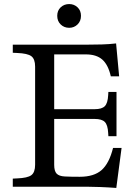

<svg xmlns="http://www.w3.org/2000/svg" viewBox="-20 -920 678 946"><path d="M553 6Q514 3 474 1.5Q434 0 409 0H43V-40L64 -41Q116 -43 134.5 -57Q153 -71 153 -108V-592Q153 -629 134.5 -643Q116 -657 64 -659L43 -660V-700H411Q446 -700 481.5 -701Q517 -702 552 -706L567 -544H526Q513 -601 484 -626.5Q455 -652 403 -652H247V-382H446Q482 -382 496.5 -397Q511 -412 513 -451L514 -467H554V-249H514L513 -265Q511 -304 496.5 -319Q482 -334 446 -334H247V-108Q247 -77 259 -64.5Q271 -52 299 -50.5Q327 -49 373 -49Q443 -49 480.5 -82Q518 -115 537 -191H579ZM321 -783Q296 -783 279 -799.5Q262 -816 262 -842Q262 -868 279 -884Q296 -900 321 -900Q345 -900 362 -884Q379 -868 379 -842Q379 -816 362 -799.5Q345 -783 321 -783Z"/></svg>

Font: Hedvig Letters Serif 12pt
Style: Regular
Weight: 400
Designer: Alexander Örn & Tor Weibull
Foundry: Kanon Foundry
Version: Version 1.000; ttfautohint (v1.8.4.7-5d5b)